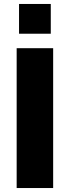

<svg xmlns="http://www.w3.org/2000/svg" viewBox="-20 -948 352 968"><path d="M64 0V-705H248V0ZM76 -778V-928H236V-778Z"/></svg>

Font: Nunito Sans 12pt ExtraLight 12pt Black
Style: Regular
Weight: 900
Version: Version 3.101;gftools[0.9.27]